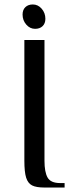

<svg xmlns="http://www.w3.org/2000/svg" viewBox="-20 -839 325 859"><path d="M81 -774Q81 -795 93.5 -807Q106 -819 127 -819Q150 -819 166.5 -800Q183 -781 183 -755Q183 -734 170.5 -722Q158 -710 137 -710Q114 -710 97.5 -729Q81 -748 81 -774ZM89 -120V-660H179V-120Q179 -69 193 -44.5Q207 -20 249 -20H269V0H179Q142 0 123.5 -9.5Q105 -19 97 -44Q89 -69 89 -120Z"/></svg>

Font: Philosopher
Style: Regular
Weight: 400
Designer: Jovanny Lemonad
Foundry: Jovanny Lemonad
Version: Version 2.000